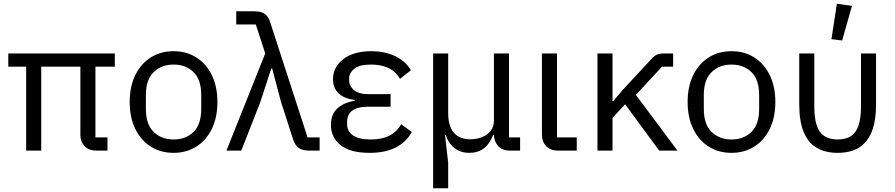

<svg xmlns="http://www.w3.org/2000/svg" viewBox="-20 -800 4754 1020"><path d="M487 -446V-70H551V0H492Q451 0 429 -24Q407 -48 407 -82V-446H199V0H119V-446H24V-516H590V-446Z M902 12Q833 12 780.5 -21.5Q728 -55 698.5 -115.5Q669 -176 669 -258Q669 -340 698.5 -400.5Q728 -461 780.5 -494.5Q833 -528 902 -528Q971 -528 1023.5 -494.5Q1076 -461 1105.5 -400.5Q1135 -340 1135 -258Q1135 -176 1105.5 -115.5Q1076 -55 1023.5 -21.5Q971 12 902 12ZM902 -59Q967 -59 1008 -99Q1049 -139 1049 -221V-295Q1049 -377 1008 -417Q967 -457 902 -457Q838 -457 796.5 -417Q755 -377 755 -295V-221Q755 -139 796.5 -99Q838 -59 902 -59Z M1389 -516 1339 -670H1235V-740H1330Q1368 -740 1387 -726Q1406 -712 1415 -683L1614 -70H1678V0H1623Q1586 0 1566.5 -14.5Q1547 -29 1538 -57L1473 -258L1426 -436H1421L1363 -258L1262 0H1183Z M2111 -140 2168 -99Q2137 -44 2081.5 -16Q2026 12 1944 12Q1840 12 1789 -29Q1738 -70 1738 -137Q1738 -191 1770.5 -222.5Q1803 -254 1865 -265V-269Q1811 -275 1780 -303Q1749 -331 1749 -379Q1749 -443 1803.5 -485.5Q1858 -528 1953 -528Q2003 -528 2044 -515.5Q2085 -503 2115 -480.5Q2145 -458 2163 -427L2105 -381Q2092 -405 2070.5 -422Q2049 -439 2019 -448Q1989 -457 1952 -457Q1889 -457 1862 -434.5Q1835 -412 1835 -386V-374Q1835 -342 1861 -321Q1887 -300 1933 -300H2055V-233H1933Q1879 -233 1851.5 -212.5Q1824 -192 1824 -153V-141Q1824 -102 1855.5 -80.5Q1887 -59 1949 -59Q2009 -59 2049 -79.5Q2089 -100 2111 -140Z M2361 200H2281V-516H2361V-199Q2361 -130 2391 -95Q2421 -60 2479 -60Q2511 -60 2539.5 -71Q2568 -82 2586 -104Q2604 -126 2604 -160V-516H2684V-70H2743V0H2689Q2647 0 2625.5 -25Q2604 -50 2604 -87V-89L2649 -84H2600Q2582 -36 2550.5 -12Q2519 12 2474 12Q2426 12 2394 -13.5Q2362 -39 2348 -84H2344L2361 65Z M3044 -70V0H2944Q2903 0 2881 -24Q2859 -48 2859 -85V-516H2939V-70Z M3482 0 3301 -246 3234 -174V0H3154V-516H3234V-263H3238L3288 -322L3441 -487Q3456 -504 3471 -510Q3486 -516 3507 -516H3556V-446H3497L3358 -296L3579 0Z M3866 12Q3797 12 3744.5 -21.5Q3692 -55 3662.5 -115.5Q3633 -176 3633 -258Q3633 -340 3662.5 -400.5Q3692 -461 3744.5 -494.5Q3797 -528 3866 -528Q3935 -528 3987.5 -494.5Q4040 -461 4069.5 -400.5Q4099 -340 4099 -258Q4099 -176 4069.5 -115.5Q4040 -55 3987.5 -21.5Q3935 12 3866 12ZM3866 -59Q3931 -59 3972 -99Q4013 -139 4013 -221V-295Q4013 -377 3972 -417Q3931 -457 3866 -457Q3802 -457 3760.5 -417Q3719 -377 3719 -295V-221Q3719 -139 3760.5 -99Q3802 -59 3866 -59Z M4306 -516V-234Q4306 -174 4318.5 -135Q4331 -96 4358.5 -77.5Q4386 -59 4430 -59Q4474 -59 4501.5 -77.5Q4529 -96 4541.5 -135Q4554 -174 4554 -234V-516H4634V-246Q4634 -157 4611 -100Q4588 -43 4543 -15.5Q4498 12 4430 12Q4363 12 4317.5 -15.5Q4272 -43 4249 -100Q4226 -157 4226 -246V-516ZM4506 -769 4454 -585 4397 -592 4426 -780Z"/></svg>

Font: IBM Plex Sans
Style: Regular
Weight: 400
Designer: Mike Abbink, Paul van der Laan, Pieter van Rosmalen
Foundry: Bold Monday
Version: Version 3.201